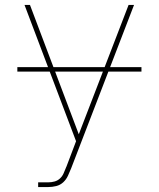

<svg xmlns="http://www.w3.org/2000/svg" viewBox="-20 -540 640 775"><path d="M134 215V196H175Q188 196 200.5 192.5Q213 189 222.5 180Q232 171 237 159Q242 147 247 135V134Q248 134 248 133.5Q248 133 248 133L287 30L79 -520H101L298 2L499 -520H521L267 140Q261 155 254 170Q247 185 235 196Q223 207 207 211Q191 215 175 215ZM50 -251V-269H551V-251Z"/></svg>

Font: Zed Sans Thin Extended
Style: Regular
Weight: 100
Width: 7
Designer: Belleve Invis
Foundry: Belleve Invis
Version: Version 1.0.0; ttfautohint (v1.8.4)